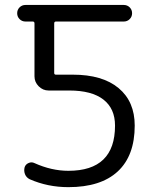

<svg xmlns="http://www.w3.org/2000/svg" viewBox="-20 -773 616 780"><path d="M84 -752.9H482.4Q497.1 -752.9 506.8 -743.2Q516.6 -733.4 516.6 -719.2Q516.6 -705.1 506.8 -695.3Q497.1 -685.5 482.4 -685.5H207Q200.2 -685.5 200.2 -677.7V-476.6Q200.2 -469.7 207 -469.7H275.4Q396.5 -469.7 461.9 -415Q527.3 -360.4 527.3 -262.7Q527.3 -140.6 458.5 -76.7Q389.6 -12.7 257.8 -12.7Q173.8 -12.7 100.6 -44.9Q86.9 -51.8 81.5 -65.4Q76.2 -79.1 80.1 -93.8Q84 -105.5 96.2 -110.8Q108.4 -116.2 120.1 -110.4Q189.5 -79.1 257.8 -79.1Q447.3 -79.1 447.3 -262.7Q447.3 -332 399.9 -368.7Q352.5 -405.3 261.7 -405.3H177.7Q154.3 -405.3 137.2 -422.4Q120.1 -439.5 120.1 -462.9V-677.7Q120.1 -685.5 113.3 -685.5H84Q69.3 -685.5 59.6 -695.3Q49.8 -705.1 49.8 -719.2Q49.8 -733.4 59.6 -743.2Q69.3 -752.9 84 -752.9Z"/></svg>

Font: Gen Jyuu Gothic Normal
Style: Regular
Weight: 300
Designer: [Source Han Sans]
Ryoko NISHIZUKA  (kana & ideographs); Paul D. Hunt (Latin, Greek & Cyrillic); Wenlong ZHANG  (bopomofo
Version: Version 1.002.20150607